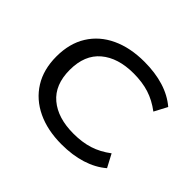

<svg xmlns="http://www.w3.org/2000/svg" viewBox="-156 -946 1187 1187"><g transform="rotate(45 437.5 -352.0)"><path d="M498 10Q375 10 283.5 -33.5Q192 -77 141.5 -158Q91 -239 91 -352Q91 -466 141.5 -547Q192 -628 284 -671Q376 -714 499 -714Q594 -714 670 -690.5Q746 -667 801 -620L756 -535Q699 -578 639 -597Q579 -616 503 -616Q367 -616 287.5 -549Q208 -482 208 -352Q208 -222 287 -155.5Q366 -89 503 -89Q579 -89 639 -108Q699 -127 756 -170L801 -85Q746 -38 669.5 -14Q593 10 498 10Z"/></g></svg>

Font: Nunito Sans 7pt Expanded Medium
Style: Regular
Weight: 500
Width: 7
Designer: Vernon Adams
Foundry: Vernon Adams
Version: Version 3.101;gftools[0.9.27]